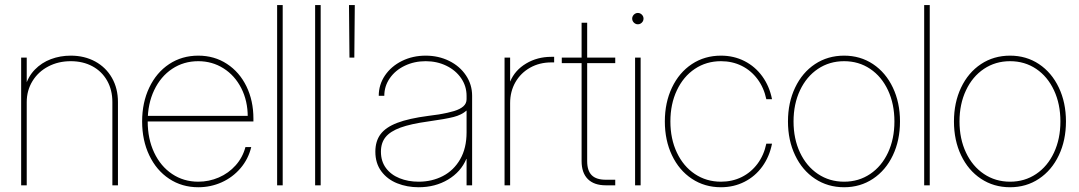

<svg xmlns="http://www.w3.org/2000/svg" viewBox="-20 -748 4355 775"><path d="M87.9 0H65.4V-515.6H87.9V-398.4H82Q93.3 -439 120.6 -467Q147.9 -495.1 185.5 -509.3Q223.1 -523.4 265.6 -523.4Q320.8 -523.4 364.3 -499.8Q407.7 -476.1 431.9 -433.6Q456.1 -391.1 456.1 -335.9V0H433.6V-335.9Q433.6 -384.8 412.4 -422.4Q391.1 -460 353 -480.5Q314.9 -501 265.6 -501Q215.3 -501 174.8 -479.7Q134.3 -458.5 111.1 -420.7Q87.9 -382.8 87.9 -335.9Z M553.7 -257.8Q553.7 -334 582.5 -394.5Q611.3 -455.1 662.8 -489.3Q714.4 -523.4 780.3 -523.4Q845.2 -523.4 896 -490.2Q946.8 -457 974.9 -399.2Q1002.9 -341.3 1002.9 -269.5V-257.8H565.4V-280.3H988.3L980 -276.4Q980 -340.8 953.9 -392.1Q927.7 -443.4 882.1 -472.2Q836.4 -501 780.3 -501Q721.2 -501 674.8 -470Q628.4 -439 602.3 -384Q576.2 -329.1 576.2 -258.8V-257.8Q576.2 -187.5 602.3 -132.1Q628.4 -76.7 674.8 -45.7Q721.2 -14.6 780.3 -14.6Q823.7 -14.6 863.3 -31.7Q902.8 -48.8 931.2 -80.6Q959.5 -112.3 970.7 -154.3H994.1Q982.4 -106 950.9 -69.1Q919.4 -32.2 875 -12.2Q830.6 7.8 780.3 7.8Q714.4 7.8 662.8 -26.4Q611.3 -60.5 582.5 -121.1Q553.7 -181.6 553.7 -257.8Z M1121.1 0H1098.6V-727.5H1121.1Z M1274.4 0H1252V-727.5H1274.4Z M1388.7 -727.5H1412.1L1410.2 -515.6H1390.6Z M1495.1 -135.7Q1495.1 -178.2 1516.1 -206.3Q1537.1 -234.4 1583.7 -252.2Q1630.4 -270 1709 -280.3Q1730.5 -283.2 1751.5 -286.1Q1789.1 -292.5 1813 -299.8Q1836.9 -307.1 1850.1 -318.6Q1863.3 -330.1 1863.3 -347.7V-361.3Q1863.3 -400.4 1841.3 -432.4Q1819.3 -464.4 1781.5 -482.7Q1743.7 -501 1698.2 -501Q1652.3 -501 1614 -482.7Q1575.7 -464.4 1553.5 -432.4Q1531.2 -400.4 1531.2 -361.3H1508.8Q1508.8 -406.2 1533.9 -443.4Q1559.1 -480.5 1602.5 -502Q1646 -523.4 1698.2 -523.4Q1750 -523.4 1793 -502.2Q1835.9 -481 1860.8 -443.8Q1885.7 -406.7 1885.7 -361.3V0H1863.3V-106.4H1862.3Q1840.3 -54.2 1788.6 -23.2Q1736.8 7.8 1669.9 7.8Q1623 7.8 1583.3 -8.1Q1543.5 -23.9 1519.3 -56.4Q1495.1 -88.9 1495.1 -135.7ZM1863.3 -213.9V-301.8Q1843.3 -284.2 1811.3 -275.9Q1779.3 -267.6 1709 -257.8Q1637.7 -248 1596.4 -232.9Q1555.2 -217.8 1536.4 -194.6Q1517.6 -171.4 1517.6 -135.7Q1517.6 -97.2 1537.8 -69.8Q1558.1 -42.5 1592.8 -28.6Q1627.4 -14.6 1669.9 -14.6Q1723.6 -14.6 1767.6 -37.4Q1811.5 -60.1 1837.4 -105Q1863.3 -149.9 1863.3 -213.9Z M2016.6 -515.6H2039.1V-419.4H2039.6Q2058.6 -464.8 2103.8 -491.7Q2148.9 -518.6 2205.1 -518.6Q2210.9 -518.6 2216.8 -518.6V-496.1Q2212.9 -496.1 2210.9 -496.1Q2209 -496.1 2205.1 -496.1Q2157.7 -496.1 2119.9 -474.9Q2082 -453.6 2060.5 -416.3Q2039.1 -378.9 2039.1 -332V0H2016.6Z M2350.1 -656.2V-97.7Q2350.1 -59.1 2368.4 -40.8Q2386.7 -22.5 2425.3 -22.5H2463.4V0H2425.3Q2377.9 0 2352.8 -25.1Q2327.6 -50.3 2327.6 -97.7V-656.2ZM2463.4 -493.2H2247.6V-515.6H2463.4Z M2543.5 -515.6H2565.9V0H2543.5ZM2531.7 -672.9Q2531.7 -679.2 2534.9 -684.3Q2538.1 -689.5 2543.2 -692.6Q2548.3 -695.8 2554.7 -695.8Q2561 -695.8 2566.2 -692.6Q2571.3 -689.5 2574.5 -684.3Q2577.6 -679.2 2577.6 -672.9Q2577.6 -666.5 2574.5 -661.4Q2571.3 -656.2 2566.2 -653.1Q2561 -649.9 2554.7 -649.9Q2548.3 -649.9 2543.2 -653.1Q2538.1 -656.2 2534.9 -661.4Q2531.7 -666.5 2531.7 -672.9Z M2663.6 -257.8Q2663.6 -334 2692.4 -394.5Q2721.2 -455.1 2772.7 -489.3Q2824.2 -523.4 2890.1 -523.4Q2941.9 -523.4 2985.1 -501.5Q3028.3 -479.5 3057.1 -439.7Q3085.9 -399.9 3096.2 -347.7H3073.2Q3063.5 -394 3037.6 -428.7Q3011.7 -463.4 2973.9 -482.2Q2936 -501 2890.1 -501Q2831.1 -501 2784.7 -470Q2738.3 -439 2712.2 -383.5Q2686 -328.1 2686 -257.8Q2686 -187.5 2712.2 -132.1Q2738.3 -76.7 2784.7 -45.7Q2831.1 -14.6 2890.1 -14.6Q2936 -14.6 2973.9 -33.4Q3011.7 -52.2 3037.6 -86.9Q3063.5 -121.6 3073.2 -168H3096.2Q3085.9 -115.7 3057.1 -75.9Q3028.3 -36.1 2985.1 -14.2Q2941.9 7.8 2890.1 7.8Q2824.2 7.8 2772.7 -26.4Q2721.2 -60.5 2692.4 -121.1Q2663.6 -181.6 2663.6 -257.8Z M3160.6 -257.8Q3160.6 -334 3189.5 -394.5Q3218.3 -455.1 3269.8 -489.3Q3321.3 -523.4 3387.2 -523.4Q3452.6 -523.4 3503.9 -489.3Q3555.2 -455.1 3584 -394.5Q3612.8 -334 3612.8 -257.8Q3612.8 -181.6 3584 -121.1Q3555.2 -60.5 3503.9 -26.4Q3452.6 7.8 3387.2 7.8Q3321.3 7.8 3269.8 -26.4Q3218.3 -60.5 3189.5 -121.1Q3160.6 -181.6 3160.6 -257.8ZM3590.3 -257.8Q3590.3 -328.1 3564.5 -383.5Q3538.6 -439 3492.4 -470Q3446.3 -501 3387.2 -501Q3328.1 -501 3281.7 -470Q3235.4 -439 3209.2 -383.5Q3183.1 -328.1 3183.1 -257.8Q3183.1 -187.5 3209.2 -132.1Q3235.4 -76.7 3281.7 -45.7Q3328.1 -14.6 3387.2 -14.6Q3446.3 -14.6 3492.4 -45.7Q3538.6 -76.7 3564.5 -132.1Q3590.3 -187.5 3590.3 -257.8Z M3732.9 0H3710.4V-727.5H3732.9Z M3830.6 -257.8Q3830.6 -334 3859.4 -394.5Q3888.2 -455.1 3939.7 -489.3Q3991.2 -523.4 4057.1 -523.4Q4122.6 -523.4 4173.8 -489.3Q4225.1 -455.1 4253.9 -394.5Q4282.7 -334 4282.7 -257.8Q4282.7 -181.6 4253.9 -121.1Q4225.1 -60.5 4173.8 -26.4Q4122.6 7.8 4057.1 7.8Q3991.2 7.8 3939.7 -26.4Q3888.2 -60.5 3859.4 -121.1Q3830.6 -181.6 3830.6 -257.8ZM4260.3 -257.8Q4260.3 -328.1 4234.4 -383.5Q4208.5 -439 4162.4 -470Q4116.2 -501 4057.1 -501Q3998 -501 3951.7 -470Q3905.3 -439 3879.2 -383.5Q3853 -328.1 3853 -257.8Q3853 -187.5 3879.2 -132.1Q3905.3 -76.7 3951.7 -45.7Q3998 -14.6 4057.1 -14.6Q4116.2 -14.6 4162.4 -45.7Q4208.5 -76.7 4234.4 -132.1Q4260.3 -187.5 4260.3 -257.8Z"/></svg>

Font: Intratopia Thin
Style: Regular
Weight: 100
Designer: Rasmus Andersson
Foundry: rsms
Version: Version 3.000;Glyphs 3.2.3 (3260)